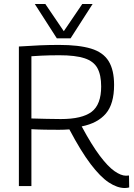

<svg xmlns="http://www.w3.org/2000/svg" viewBox="-20 -936 676 966"><path d="M608 10Q570 10 527.5 -18Q485 -46 436 -110.5Q387 -175 329 -285Q317 -284 302.5 -283.5Q288 -283 276 -283Q243 -283 208 -283.5Q173 -284 138 -286V0H75V-702Q135 -706 181 -708Q227 -710 277 -710Q377 -710 438 -691.5Q499 -673 526.5 -628.5Q554 -584 554 -509Q554 -413 512.5 -364.5Q471 -316 391 -300Q441 -207 482 -152.5Q523 -98 556 -75Q589 -52 614 -52Q615 -52 620.5 -52.5Q626 -53 629 -53L630 7Q626 8 620.5 9Q615 10 608 10ZM286 -337Q393 -337 441 -373.5Q489 -410 489 -501Q489 -559 470 -593.5Q451 -628 405 -643Q359 -658 279 -658Q251 -658 230 -657.5Q209 -657 188 -656Q167 -655 138 -653V-340Q179 -339 214.5 -338Q250 -337 286 -337ZM446 -916 335 -743H266L155 -916H208L301 -779L394 -916Z"/></svg>

Font: Georama Light
Style: Regular
Weight: 300
Designer: Jean-Baptiste Levee
Foundry: Production Type
Version: Version 1.000